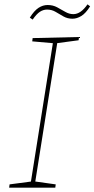

<svg xmlns="http://www.w3.org/2000/svg" viewBox="-20 -862 434 882"><path d="M341 -677 236 -663 244 -671 141 -21 136 -29 236 -15 234 0H22L24 -15L130 -29L121 -21L224 -671L230 -663L128 -672L130 -687L343 -692ZM130 -772 117 -781Q137 -813 157 -826Q177 -839 199 -839Q223 -839 242.5 -828.5Q262 -818 280 -807.5Q298 -797 317 -797Q351 -797 382 -842L394 -833Q374 -801 353.5 -788.5Q333 -776 313 -776Q290 -776 271.5 -786.5Q253 -797 235.5 -807.5Q218 -818 196 -818Q179 -818 163.5 -808Q148 -798 130 -772Z"/></svg>

Font: Bitter Thin Thin
Style: Italic
Weight: 250
Italic angle: -9°
Version: Version 2.002